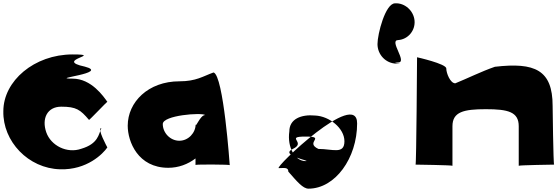

<svg xmlns="http://www.w3.org/2000/svg" viewBox="-107 -986 3339 1150"><path d="M536 -376C514 -407 441 -515 328 -515C178 -515 555 -547 401 -587C211 -627 522 -660 328 -660C98 -660 -87 -501 -87 -320C-91 -139 63 23 253 28C414 33 510 -65 536 -103C536 -103 472 -219 500 -219C484 -181 481 -125 380 -95C295 -65 198 -113 170 -194C142 -275 175 -347 260 -347C350 -347 374 -329 426 -268C426 -263 532 -376 536 -376Z M1269 3C1269 3 1232 -536 1172 -552C1108 -529 1068 -499 968 -499C780 -499 658 -374 658 -233C658 -138 719 19 901 19C962 19 1018 -2 1064 -37V2C1064 -2 1269 -1 1269 3ZM868 -243C868 -296 1101 -313 1122 -297C1091 -297 1065 -215 1065 -243C1065 -190 1021 -143 967 -143C913 -143 868 -190 868 -243Z M1956 -140C1956 -59 1885 -94 1800 -94C1715 -134 1850 -168 1723 -168C1596 -168 1732 -134 1647 -94C1562 -54 1766 -21 1723 -21C1661 -21 1612 -102 1626 -199C1626 -273 1696 -302 1781 -294C1866 -290 1956 -218 1956 -140ZM2032 -247C2032 -456 1532 21 1563 21C1594 21 1620 14 1620 42C1672 101 1707 144 1741 144C1900 144 2032 -38 2032 -247Z M2154 -722C2154 -658 2205 -605 2268 -605C2331 -605 2220 -608 2278 -612C2336 -612 2220 -746 2278 -746C2336 -750 2381 -802 2376 -862C2371 -922 2317 -970 2259 -966C2201 -966 2154 -782 2154 -722Z M2603 7V-230C2603 -316 2670 -332 2803 -332C2936 -332 3000 -316 3000 -230V7C3000 3 3212 0 3212 0C3207 0 3203 -352 3203 -352C3203 -567 3097 -614 2857 -586C2776 -558 2692 -516 2620 -487C2590 -487 2566 -548 2566 -576C2566 -604 2391 -643 2391 -643C2391 -643 2387 0 2382 0C2382 0 2603 3 2603 7Z"/></svg>

Font: PlasticEraser
Style: Regular
Weight: 400
Foundry: Cannot Into Space Fonts
Version: Version 0.43